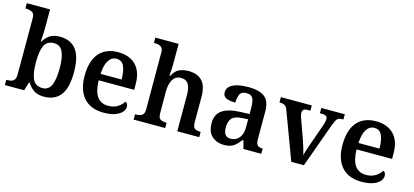

<svg xmlns="http://www.w3.org/2000/svg" viewBox="-63 -1235 3712 1721"><g transform="rotate(15 1793.0 -375.0)"><path d="M381 10Q323 10 286.5 -14.5Q250 -39 228 -78H220L196 0H17V-49H25Q45 -49 63 -53.5Q81 -58 92 -73.5Q103 -89 103 -120V-644Q103 -687 79 -699Q55 -711 23 -711H17V-760H233V-584Q233 -568 232 -544Q231 -520 229.5 -496.5Q228 -473 227 -460H232Q254 -500 290 -523.5Q326 -547 384 -547Q482 -547 534 -480.5Q586 -414 586 -270Q586 -124 533.5 -57Q481 10 381 10ZM349 -61Q405 -61 429 -115Q453 -169 453 -271Q453 -374 428.5 -425.5Q404 -477 348 -477Q282 -477 257.5 -426Q233 -375 233 -270Q233 -169 257.5 -115Q282 -61 349 -61Z M935 10Q814 10 750 -62Q686 -134 686 -265Q686 -405 748 -476.5Q810 -548 924 -548Q1028 -548 1088 -487.5Q1148 -427 1148 -308V-259H818Q821 -155 856.5 -107.5Q892 -60 958 -60Q1010 -60 1046 -83Q1082 -106 1100 -137Q1124 -125 1124 -94Q1124 -69 1103.5 -45Q1083 -21 1041 -5.5Q999 10 935 10ZM1015 -319Q1015 -396 994.5 -441.5Q974 -487 925 -487Q878 -487 851 -444Q824 -401 820 -319Z M1212 0V-49H1217Q1250 -49 1273.5 -61Q1297 -73 1297 -119L1296 -648Q1296 -675 1284.5 -688.5Q1273 -702 1255.5 -706.5Q1238 -711 1221 -711H1210V-760H1426V-574Q1426 -551 1424.5 -525Q1423 -499 1421.5 -481Q1420 -463 1420 -463H1427Q1454 -515 1491.5 -531.5Q1529 -548 1578 -548Q1658 -548 1702.5 -502Q1747 -456 1747 -354V-120Q1747 -73 1765.5 -61Q1784 -49 1818 -49H1821V0H1617V-335Q1617 -400 1596.5 -435.5Q1576 -471 1526 -471Q1490 -471 1468 -450Q1446 -429 1436 -393Q1426 -357 1426 -313L1427 -115Q1427 -72 1448 -60.5Q1469 -49 1502 -49H1505V0Z M2051 10Q1985 10 1940 -29.5Q1895 -69 1895 -152Q1895 -232 1951 -271Q2007 -310 2120 -314L2203 -317V-374Q2203 -408 2198 -434.5Q2193 -461 2177.5 -476Q2162 -491 2129 -491Q2083 -491 2068 -460Q2053 -429 2053 -383Q1996 -383 1966.5 -397.5Q1937 -412 1937 -448Q1937 -484 1963.5 -506Q1990 -528 2034.5 -538Q2079 -548 2133 -548Q2233 -548 2283 -509.5Q2333 -471 2333 -377V-120Q2333 -79 2346.5 -64Q2360 -49 2394 -49H2397V0H2231L2211 -75H2203Q2181 -48 2161.5 -29Q2142 -10 2116 0Q2090 10 2051 10ZM2094 -59Q2144 -59 2173.5 -95Q2203 -131 2203 -191V-268L2151 -265Q2081 -262 2054.5 -232.5Q2028 -203 2028 -147Q2028 -59 2094 -59Z M2512 -437Q2501 -467 2484 -477Q2467 -487 2435 -487V-536H2722V-487H2691Q2648 -487 2648 -449Q2648 -439 2650.5 -428Q2653 -417 2656 -408L2724 -219Q2736 -185 2747 -147.5Q2758 -110 2764 -84Q2768 -107 2779.5 -141Q2791 -175 2800 -201L2870 -400Q2874 -413 2877 -426Q2880 -439 2880 -451Q2880 -470 2867 -478.5Q2854 -487 2831 -487H2810V-536H3028V-487H3011Q2987 -487 2973 -473.5Q2959 -460 2941 -412L2792 0H2675Z M3328 10Q3207 10 3143 -62Q3079 -134 3079 -265Q3079 -405 3141 -476.5Q3203 -548 3317 -548Q3421 -548 3481 -487.5Q3541 -427 3541 -308V-259H3211Q3214 -155 3249.5 -107.5Q3285 -60 3351 -60Q3403 -60 3439 -83Q3475 -106 3493 -137Q3517 -125 3517 -94Q3517 -69 3496.5 -45Q3476 -21 3434 -5.5Q3392 10 3328 10ZM3408 -319Q3408 -396 3387.5 -441.5Q3367 -487 3318 -487Q3271 -487 3244 -444Q3217 -401 3213 -319Z"/></g></svg>

Font: Noto Serif NP Hmong SemiBold
Style: Regular
Weight: 600
Designer: Dalton Maag Ltd
Foundry: Dalton Maag Ltd
Version: Version 1.001; ttfautohint (v1.8.4.7-5d5b)